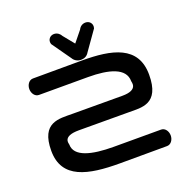

<svg xmlns="http://www.w3.org/2000/svg" viewBox="-136 -902 1009 1030"><g transform="rotate(-20 369.0 -386.5)"><path d="M490.1 -724.3 492.3 -727.3 493.3 -730.8C496.5 -741.7 494.3 -754.7 484.6 -763.9C477.9 -770.2 468.9 -773.3 460 -773.3C442 -773.3 427.8 -763.3 420.4 -747.9L370.1 -685.9L319.7 -747.9C314.2 -759.2 300.1 -773.3 280.1 -773.3C270.8 -773.3 261.3 -769.9 254.6 -763C245.6 -753.8 243.8 -741.3 246.8 -730.8L247.9 -727.3L250 -724.3C250 -724.2 314.8 -632.4 324.4 -618.9C333.1 -603.6 350.5 -593.3 370.1 -593.3C387.7 -593.3 405 -599.9 415.7 -618.9C422.3 -628.1 490.1 -724.3 490.1 -724.3ZM375 0C536.6 0 645 -0.7 645 -0.7C667.7 -0.7 683 -23.6 683 -47.8C683 -71.9 667.7 -94.8 645 -94.8L375 -94.8C249.2 -94.8 154.9 -118.1 154.9 -188.1C154.9 -193.6 132.1 -242.3 229.4 -242.1C232.9 -242.1 236.2 -242.1 239.3 -242.1C271.3 -242 379.3 -241.4 514 -241.4C586 -241.4 685.6 -226.6 685.6 -393.9C685.6 -559.4 542.8 -588.4 373.2 -588.4C202.9 -588.4 93 -587.6 93 -587.6C70.3 -587.6 55 -564.8 55 -540.6C55 -516.4 70.3 -493.5 93 -493.5L373.2 -493.6C492.4 -493.6 583.1 -468.9 583.1 -393.9C583.1 -388 605.7 -336 511.4 -336.2C511.4 -336.2 397 -336.9 226.7 -336.9C152.1 -336.9 52.4 -351.4 52.4 -188.9C52.4 -28 196.4 0 375 0ZM230.3 -242.2C231.3 -242.2 233.2 -242.2 236 -242.1C236 -243.1 236 -251.1 236 -252.1C232.5 -252.1 230.3 -252.2 230.3 -252.2C230.3 -252.2 230.3 -243.2 230.3 -242.2Z"/></g></svg>

Font: Hi.
Style: Black
Weight: 400
Designer: Mew Too, Robert Jablonski
Foundry: Cannot Into Space Fonts
Version: Version 1.996